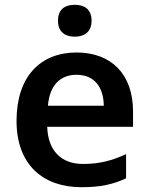

<svg xmlns="http://www.w3.org/2000/svg" viewBox="-20 -771 621 801"><path d="M292 -751C253 -751 222 -734 222 -685C222 -636 253 -618 292 -618C330 -618 362 -636 362 -685C362 -734 330 -751 292 -751ZM299 -552C149 -552 49 -452 49 -267C49 -82 161 10 320 10C400 10 452 -2 506 -27V-128C447 -101 396 -87 326 -87C234 -87 180 -144 177 -242H535V-306C535 -461 445 -552 299 -552ZM299 -459C376 -459 412 -405 413 -330H180C187 -415 231 -459 299 -459Z"/></svg>

Font: Noto Sans Gurmukhi SemiBold
Style: Regular
Weight: 600
Designer: Jelle Bosma - Monotype Design Team
Foundry: Monotype Imaging Inc.
Version: Version 2.004